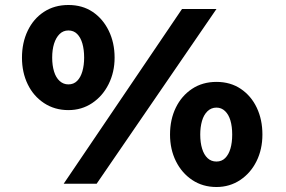

<svg xmlns="http://www.w3.org/2000/svg" viewBox="-20 -736 1146 769"><path d="M235 0 709 -700H847L367 0ZM254 -295Q199 -295 156.5 -323Q114 -351 91 -398.5Q68 -446 68 -505Q68 -565 91 -613Q114 -661 156 -688.5Q198 -716 254 -716Q310 -716 351 -688.5Q392 -661 415.5 -613Q439 -565 439 -505Q439 -447 415 -399Q391 -351 349 -323Q307 -295 254 -295ZM254 -398Q275 -398 289 -412Q303 -426 310 -450.5Q317 -475 317 -505Q317 -537 310 -561.5Q303 -586 289 -600Q275 -614 254 -614Q233 -614 218.5 -599.5Q204 -585 196.5 -561Q189 -537 189 -505Q189 -474 196.5 -449.5Q204 -425 219 -411.5Q234 -398 254 -398ZM847 13Q792 13 750 -15Q708 -43 684.5 -90.5Q661 -138 661 -197Q661 -257 684 -304.5Q707 -352 749 -380Q791 -408 847 -408Q903 -408 944.5 -380Q986 -352 1008.5 -304.5Q1031 -257 1031 -197Q1031 -138 1007.5 -90.5Q984 -43 942 -15Q900 13 847 13ZM847 -89Q868 -89 882 -103Q896 -117 903 -141Q910 -165 910 -197Q910 -229 903 -253Q896 -277 881.5 -291Q867 -305 847 -305Q826 -305 811 -290.5Q796 -276 789 -251.5Q782 -227 782 -197Q782 -165 789.5 -140.5Q797 -116 811.5 -102.5Q826 -89 847 -89Z"/></svg>

Font: Lexend Giga SemiBold
Style: Regular
Weight: 600
Designer: Bonnie Shaver-Troup, Thomas Jockin
Foundry: Lexend
Version: Version 1.007